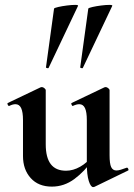

<svg xmlns="http://www.w3.org/2000/svg" viewBox="-20 -751 546 785"><path d="M192 12Q137 12 105.5 -23Q74 -58 74 -113V-260Q74 -293 66.5 -309Q59 -325 43 -325Q32 -325 18 -318Q14 -317 11.5 -323Q9 -329 12 -330L146 -394Q149 -395 151 -395Q156 -395 161.5 -390.5Q167 -386 167 -382V-161Q167 -107 187.5 -80Q208 -53 250 -53Q279 -53 308 -69.5Q337 -86 354 -111L360 -99Q326 -50 284 -19Q242 12 192 12ZM428 -382V-116Q428 -82 434.5 -68Q441 -54 456 -54Q463 -54 473.5 -57Q484 -60 497 -65Q501 -67 504 -61.5Q507 -56 504 -54L366 13Q364 14 361 14Q351 14 343 -11Q335 -36 335 -82V-260Q335 -293 327.5 -309Q320 -325 304 -325Q293 -325 278 -318Q275 -317 272.5 -323Q270 -329 273 -330L407 -394Q409 -395 412 -395Q417 -395 422.5 -390.5Q428 -386 428 -382ZM179 -474Q178 -471 172.5 -472.5Q167 -474 168 -476L201 -716Q203 -719 218.5 -722.5Q234 -726 253.5 -728.5Q273 -731 287 -731Q301 -731 299 -727ZM319 -474Q318 -471 312.5 -472.5Q307 -474 308 -476L341 -716Q343 -719 358.5 -722.5Q374 -726 393.5 -728.5Q413 -731 427 -731Q441 -731 439 -727Z"/></svg>

Font: Cormorant Garamond Light
Style: Bold
Weight: 700
Version: Version 4.001